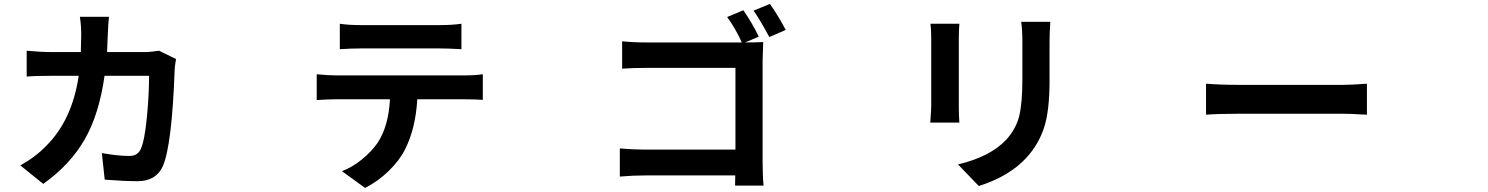

<svg xmlns="http://www.w3.org/2000/svg" viewBox="-20 -887 7540 973"><path d="M786.1 -629.9 872.1 -587.9Q865.2 -548.8 865.2 -535.2Q851.6 -154.3 805.7 -45.9Q771.5 31.2 676.8 31.2Q608.4 31.2 510.7 23.4L496.1 -111.3Q577.1 -96.7 635.7 -96.7Q677.7 -96.7 693.4 -131.8Q712.9 -174.8 724.1 -290Q735.4 -405.3 735.4 -502.9H509.8Q482.4 -307.6 408.7 -179.7Q335 -51.8 199.2 44.9L83 -48.8Q159.2 -90.8 213.9 -147.5Q345.7 -278.3 378.9 -502.9H247.1Q158.2 -502.9 115.2 -499V-629.9Q188.5 -623 247.1 -623H389.6Q391.6 -679.7 391.6 -710Q391.6 -758.8 384.8 -801.8H532.2Q528.3 -768.6 525.9 -703.6Q523.4 -638.7 522.5 -623H710Q742.2 -623 786.1 -629.9Z M2210 -641.6H1808.6Q1762.7 -641.6 1702.1 -637.7V-766.6Q1747.1 -759.8 1807.6 -759.8H2210Q2270.5 -759.8 2318.4 -766.6V-637.7Q2248 -641.6 2210 -641.6ZM1680.7 -504.9H2335.9Q2385.7 -504.9 2426.8 -510.7V-380.9Q2388.7 -383.8 2335.9 -383.8H2094.7Q2085.9 -233.4 2031.2 -127Q2003.9 -73.2 1949.7 -20.5Q1895.5 32.2 1830.1 65.4L1712.9 -19.5Q1764.6 -39.1 1813.5 -78.6Q1862.3 -118.2 1893.6 -163.1Q1949.2 -247.1 1956.1 -383.8H1680.7Q1641.6 -383.8 1585 -379.9V-510.7Q1645.5 -504.9 1680.7 -504.9Z M3844.7 -582V-64.5Q3844.7 2.9 3849.6 53.7H3705.1Q3706.1 38.1 3706.1 2H3249Q3187.5 2 3121.1 7.8V-134.8Q3189.5 -128.9 3245.1 -128.9H3707V-543H3256.8Q3189.5 -543 3132.8 -539.1V-677.7Q3189.5 -671.9 3256.8 -671.9H3739.3Q3708 -742.2 3665 -800.8L3747.1 -835Q3792 -770.5 3825.2 -701.2L3755.9 -671.9H3760.7Q3814.5 -671.9 3847.7 -673.8Q3844.7 -603.5 3844.7 -582ZM3798.8 -833 3881.8 -867.2Q3923.8 -807.6 3961.9 -735.4L3878.9 -699.2Q3823.2 -800.8 3798.8 -833Z M4695.3 -766.6H4841.8Q4838.9 -732.4 4838.9 -691.4V-352.5Q4838.9 -300.8 4841.8 -265.6H4694.3Q4694.3 -271.5 4695.8 -288.6Q4697.3 -305.7 4698.2 -322.8Q4699.2 -339.8 4699.2 -353.5V-691.4Q4699.2 -736.3 4695.3 -766.6ZM5155.3 -776.4H5302.7Q5298.8 -719.7 5298.8 -675.8V-477.5Q5298.8 -325.2 5271 -240.2Q5243.2 -155.3 5182.6 -88.9Q5096.7 5.9 4940.4 55.7L4835 -53.7Q4999 -92.8 5080.1 -179.7Q5128.9 -234.4 5145 -298.8Q5161.1 -363.3 5161.1 -486.3V-675.8Q5161.1 -734.4 5155.3 -776.4Z M6091.8 -305.7V-462.9Q6164.1 -457 6252.9 -457H6790Q6828.1 -457 6907.2 -462.9V-305.7Q6900.4 -305.7 6877.4 -307.1Q6854.5 -308.6 6831.5 -309.6Q6808.6 -310.5 6790 -310.5H6252.9Q6153.3 -310.5 6091.8 -305.7Z"/></svg>

Font: Bpmf Zihi Sans Bold
Style: Bold
Weight: 700
Foundry: But Ko
Version: Version 1.320